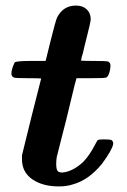

<svg xmlns="http://www.w3.org/2000/svg" viewBox="-20 -663 455 690"><path d="M97 -18Q59 -44 59 -90V-105L93 -243L128 -381Q113 -382 82 -382Q37 -382 31 -384Q21 -388 21 -398Q21 -415 33 -439Q40 -444 93 -444H144L162 -517Q179 -585 185 -600Q207 -643 253 -643Q277 -643 291 -630Q306 -616 306 -594Q306 -584 288 -514Q286 -508 283.5 -496Q281 -484 280 -481Q279 -476 277.5 -470.5Q276 -465 274.5 -461Q273 -457 273 -454L271 -445Q286 -444 317 -444Q362 -444 368 -442Q377 -438 377 -428Q377 -408 368 -390Q366 -388 364 -386L361 -384Q355 -382 306 -382H255Q250 -367 236 -307Q230 -280 218 -232.5Q206 -185 202 -170Q185 -102 184 -99Q182 -87 182 -75Q182 -57 186 -50Q190 -43 204 -43Q241 -46 279 -81Q302 -105 321 -142Q329 -158 332 -160Q336 -162 350 -162H356Q374 -162 380 -160Q387 -156 387 -146Q383 -124 347 -75Q300 -17 244 -1Q220 7 192 7Q134 7 97 -18Z"/></svg>

Font: KaTeX_Math
Style: Bold Italic
Weight: 700
Version: Version